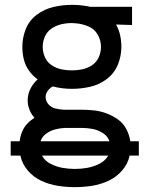

<svg xmlns="http://www.w3.org/2000/svg" viewBox="-20 -558 616 791"><path d="M288 213Q324 213 359 207.5Q394 202 426.5 187Q459 172 483 144.5Q507 117 514 83H552V24H517Q513 -2 500.5 -26Q488 -50 466.5 -65.5Q445 -81 420 -90.5Q395 -100 368.5 -103Q342 -106 315 -106H261Q255 -106 249 -106H242Q225 -107 208.5 -111Q192 -115 180 -128Q168 -141 168 -158Q168 -172 176.5 -183.5Q185 -195 197 -202Q216 -197 236 -194.5Q256 -192 276 -192Q314 -192 351.5 -200.5Q389 -209 420 -232.5Q451 -256 465.5 -291.5Q480 -327 480 -365Q480 -389 475 -412.5Q470 -436 458 -457L524 -455V-530H351L342 -532Q326 -535 309.5 -536.5Q293 -538 276 -538Q238 -538 201 -529.5Q164 -521 132.5 -498Q101 -475 86.5 -439Q72 -403 72 -365Q72 -339 78 -314Q84 -289 99 -267.5Q114 -246 135 -231Q116 -214 105 -191.5Q94 -169 94 -144Q94 -125 101.5 -106Q109 -87 122 -73Q105 -62 91.5 -47.5Q78 -33 70.5 -14Q63 5 61 24H24V83H64Q71 117 94.5 144.5Q118 172 150.5 187Q183 202 218 207.5Q253 213 288 213ZM147 24Q153 5 170.5 -7.5Q188 -20 207.5 -25Q227 -30 248 -31Q251 -31 254.5 -31Q258 -31 261 -31H315Q338 -31 360.5 -27Q383 -23 403.5 -10Q424 3 431 24ZM288 138Q263 138 237.5 133.5Q212 129 188.5 117Q165 105 153 83H426Q413 105 389 117Q365 129 339.5 133.5Q314 138 288 138ZM276 -268Q254 -268 232.5 -272.5Q211 -277 192.5 -289.5Q174 -302 165 -322.5Q156 -343 156 -365Q156 -387 165 -407.5Q174 -428 192.5 -440.5Q211 -453 232.5 -458Q254 -463 276 -463L292 -462Q318 -460 343.5 -449.5Q369 -439 382.5 -415.5Q396 -392 396 -365Q396 -343 387 -322.5Q378 -302 359.5 -289.5Q341 -277 319.5 -272.5Q298 -268 276 -268Z"/></svg>

Font: Iosevka SS01 Extended
Style: Regular
Weight: 400
Width: 7
Monospace: yes
Designer: Belleve Invis
Foundry: Belleve Invis
Version: Version 3.4.7; ttfautohint (v1.8.3)